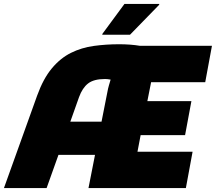

<svg xmlns="http://www.w3.org/2000/svg" viewBox="-41 -952 1093 972"><path d="M-21 0 147 -468Q178 -554 221.5 -606Q265 -658 318.5 -684.5Q372 -711 434 -719.5Q496 -728 563 -728Q591 -728 617.5 -726Q644 -724 668 -720H1032L998 -536H724L705 -440H928L896 -268H671L655 -184H934L900 0H407L440 -168H255L195 0ZM359 -460 315 -336H473L503 -488Q506 -505 510.5 -520Q515 -535 519 -549Q502 -552 491 -552Q434 -552 405 -529.5Q376 -507 359 -460ZM477 -776V-780L589 -932H765V-928L617 -776Z"/></svg>

Font: Kufam Black
Style: Italic
Weight: 900
Italic angle: -11°
Designer: Artur Schmal
Foundry: Original Type
Version: Version 1.301; ttfautohint (v1.8.3)